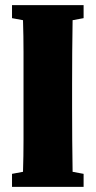

<svg xmlns="http://www.w3.org/2000/svg" viewBox="-20 -731 374 751"><path d="M27 -660V-711H307V-660L264 -652Q263 -591 262.5 -528Q262 -465 262 -401V-310Q262 -247 262.5 -184Q263 -121 264 -59L307 -51V0H27V-51L70 -59Q72 -121 72 -184Q72 -247 72 -310V-401Q72 -463 72 -526Q72 -589 70 -652Z"/></svg>

Font: Source Serif 4 Black
Style: Regular
Weight: 900
Designer: Frank Grießhammer
Foundry: Adobe
Version: Version 4.005;hotconv 1.1.0;makeotfexe 2.6.0